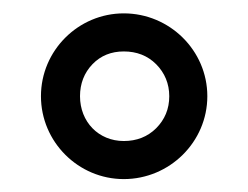

<svg xmlns="http://www.w3.org/2000/svg" viewBox="-20 -827 378 293"><path d="M296.4 -680.2C296.4 -750 238.8 -806.6 168.9 -806.6C99.6 -806.6 42.5 -750 42.5 -680.2C42.5 -610.4 99.6 -553.7 168.9 -553.7C238.8 -553.7 296.4 -610.4 296.4 -680.2ZM238.3 -680.2C238.3 -660.6 231.4 -644.5 218.3 -631.3C205.1 -618.2 188.5 -611.8 168.9 -611.8C130.4 -611.8 102.1 -641.1 102.1 -680.2C102.1 -699.2 108.4 -715.8 121.1 -729C133.8 -742.2 149.9 -748.5 168.9 -748.5C188.5 -748.5 205.1 -742.2 218.3 -729C231.4 -715.8 238.3 -699.2 238.3 -680.2Z"/></svg>

Font: Estedad Bold
Style: Regular
Weight: 700
Designer: Amin Abedi
Version: Version 7.3